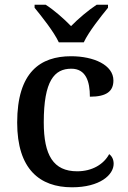

<svg xmlns="http://www.w3.org/2000/svg" viewBox="-20 -786 542 816"><path d="M230 -606H336C357 -651 408 -715 439 -753V-766H391C356 -743 312 -706 282 -675C252 -706 210 -743 174 -766H127V-753C158 -715 209 -651 230 -606ZM286 10C405 10 463 -43 463 -90C463 -108 456 -122 444 -131C421 -88 372 -58 308 -58C207 -58 166 -126 166 -266C166 -443 211 -494 283 -494C345 -494 362 -440 362 -375C434 -375 462 -399 462 -444C462 -510 378 -547 282 -547C152 -547 53 -480 53 -265C53 -67 149 10 286 10Z"/></svg>

Font: Noto Serif Medium
Style: Regular
Weight: 500
Designer: Monotype Design Team
Foundry: Monotype Imaging Inc.
Version: Version 2.013